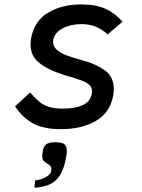

<svg xmlns="http://www.w3.org/2000/svg" viewBox="-20 -578 640 868"><path d="M48 -97 116 -160Q140.5 -132 159 -117Q177.5 -102 202.8 -94.5Q228 -87 266.5 -87Q319.5 -87 353.5 -102.5Q387.5 -118 394.5 -152Q396 -159 396 -165Q396 -182.5 384.2 -193.8Q372.5 -205 354 -212.2Q335.5 -219.5 298.5 -230.5L276 -237Q196 -262 157 -294Q118 -326 118 -377.5Q118 -389.5 121.5 -409.5Q137 -486 199.5 -522Q262 -558 347.5 -558Q414 -558 457.5 -538Q501 -518 534 -480L466.5 -422.5Q442 -445.5 413 -457.2Q384 -469 348 -469Q299.5 -469 263.5 -450Q227.5 -431 221 -399Q220 -395.5 220 -388.5Q220 -367.5 237.5 -352.5Q255 -337.5 279.5 -328.2Q304 -319 344.5 -307.5L362.5 -302.5Q420 -286 457.2 -257.5Q494.5 -229 494.5 -174Q494.5 -158 491 -142Q475.5 -65.5 410.8 -29.8Q346 6 255.5 6Q177.5 6 130 -19.8Q82.5 -45.5 48 -97ZM190 221Q199.5 215.5 204.5 209.8Q209.5 204 211.5 194Q212.5 188 212.5 186Q212.5 175.5 202 167Q199.5 165 191 160Q180.5 153.5 175.8 147.2Q171 141 171 126.5Q171 123 172 113Q175.5 84 188.8 74.5Q202 65 228.5 65Q259 65 270.5 73.5Q282 82 282 102.5Q282 112 280.5 123Q275 163.5 259.5 198.5Q247 225.5 228.5 240.5Q209.5 256 183.5 263Q154.5 270.5 136 270.5L138.5 238Q152 237 165.8 232Q179.5 227 190 221Z"/></svg>

Font: JuliaMono MediumItalic
Style: Regular
Weight: 500
Italic angle: -9°
Monospace: yes
Designer: cormullion
Foundry: corm
Version: Version 0.049; ttfautohint (v1.8.4)